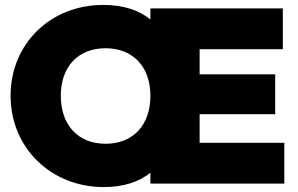

<svg xmlns="http://www.w3.org/2000/svg" viewBox="-20 -746 1211 780"><path d="M401 14C482 14 544 -7 591 -44V0H1135V-166H791V-282H1098V-444H791V-546H1129V-712H591V-667C544 -705 481 -726 399 -726C186 -726 23 -569 23 -357C23 -145 188 14 401 14ZM227 -357C227 -475 297 -550 409 -550C520 -550 591 -475 591 -357C591 -238 521 -162 409 -162C297 -162 227 -238 227 -357Z"/></svg>

Font: MV Cash Black
Style: Regular
Weight: 900
Designer: Rodrigo Fuenzalida
Foundry: fragTYPE
Version: Version 1.100;Glyphs 3.1.2 (3151)